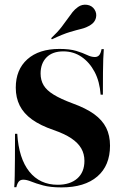

<svg xmlns="http://www.w3.org/2000/svg" viewBox="-20 -792 525 823"><path d="M243.5 11.3Q196 11.3 164.9 2.8Q133.9 -5.6 114.1 -13.7Q94.4 -21.8 79.8 -21.8Q67.7 -21.8 60.9 -14.1Q54 -6.5 50 10.5H41.1Q42.7 -10.5 43.1 -38.7Q43.5 -66.9 44 -110.1Q44.4 -153.2 44.4 -218.5H54Q60.5 -112.9 105.6 -56.5Q150.8 0 227.4 0Q280.6 0 311.3 -27Q341.9 -54 341.9 -102.4Q341.9 -132.3 328.2 -156Q314.5 -179.8 285.5 -199.2Q256.5 -218.5 209.7 -234.7Q153.2 -254 117.3 -279.8Q81.5 -305.6 64.5 -339.5Q47.6 -373.4 47.6 -416.1Q47.6 -493.5 97.2 -537.9Q146.8 -582.3 234.7 -582.3Q279 -582.3 306.9 -573.8Q334.7 -565.3 352.8 -556.5Q371 -547.6 386.3 -547.6Q398.4 -547.6 405.2 -555.6Q412.1 -563.7 415.3 -581.5H425Q423.4 -562.1 422.6 -539.5Q421.8 -516.9 421.4 -481Q421 -445.2 421 -386.3H411.3Q407.3 -442.7 385.5 -483.9Q363.7 -525 329.4 -548.4Q295.2 -571.8 251.6 -571.8Q204.8 -571.8 179.4 -546Q154 -520.2 154 -476.6Q154 -448.4 166.9 -426.6Q179.8 -404.8 210.1 -386.3Q240.3 -367.7 290.3 -349.2Q348.4 -328.2 383.5 -302.8Q418.5 -277.4 435.1 -244.4Q451.6 -211.3 451.6 -167.7Q451.6 -82.3 397.2 -35.5Q342.7 11.3 243.5 11.3ZM202.4 -623.4 199.2 -628.2Q227.4 -654.8 243.5 -675.8Q259.7 -696.8 270.6 -712.5Q281.5 -728.2 291.1 -740.3Q300.8 -752.4 314.5 -762.1Q331.5 -774.2 352.8 -771.4Q374.2 -768.5 385.5 -750.8Q396 -733.9 391.1 -714.9Q386.3 -696 367.7 -684.7Q350 -673.4 329.8 -668.5Q309.7 -663.7 279.8 -654.8Q250 -646 202.4 -623.4Z"/></svg>

Font: Playfair 144pt SemiCondensed ExtraBold
Style: Regular
Weight: 800
Width: 4
Designer: Claus Eggers Sørensen
Foundry: Claus Eggers Sørensen
Version: Version 2.203